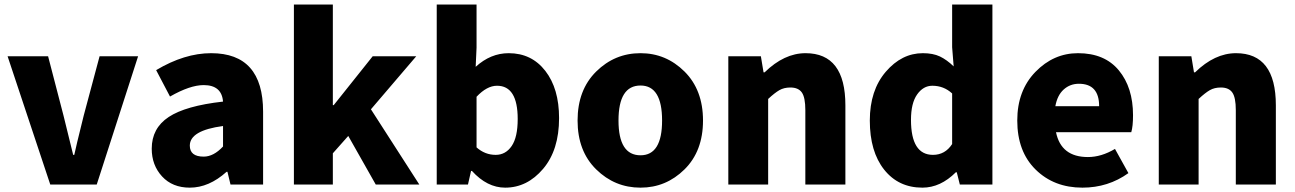

<svg xmlns="http://www.w3.org/2000/svg" viewBox="-20 -819 5747 852"><path d="M203.1 0 13.7 -569.3H193.4L261.7 -306.6Q275.4 -251 304.7 -131.8H309.6Q315.4 -161.1 351.6 -306.6L421.9 -569.3H592.8L409.2 0Z M822.3 13.7Q745.1 13.7 699.2 -36.1Q653.3 -85.9 653.3 -159.2Q653.3 -250 728.5 -299.8Q803.7 -349.6 969.7 -368.2Q963.9 -441.4 883.8 -441.4Q823.2 -441.4 734.4 -390.6L672.9 -507.8Q798.8 -583 917 -583Q1147.5 -583 1147.5 -323.2V0H1002.9L989.3 -56.6H985.4Q907.2 13.7 822.3 13.7ZM883.8 -124Q927.7 -124 969.7 -168.9V-259.8Q822.3 -240.2 822.3 -172.9Q822.3 -124 883.8 -124Z M1284.2 0V-798.8H1457V-352.5H1460.9L1633.8 -569.3H1827.1L1626 -334L1840.8 0H1647.5L1525.4 -215.8L1457 -138.7V0Z M2221.7 13.7Q2141.6 13.7 2074.2 -60.5H2070.3L2056.6 0H1918V-798.8H2094.7V-607.4L2090.8 -522.5Q2157.2 -583 2237.3 -583Q2338.9 -583 2399.9 -504.4Q2460.9 -425.8 2460.9 -294.9Q2460.9 -153.3 2390.1 -69.8Q2319.3 13.7 2221.7 13.7ZM2179.7 -131.8Q2223.6 -131.8 2250.5 -170.9Q2277.3 -210 2277.3 -291Q2277.3 -438.5 2185.5 -438.5Q2140.6 -438.5 2094.7 -389.6V-165Q2131.8 -131.8 2179.7 -131.8Z M2822.3 13.7Q2708 13.7 2625.5 -67.4Q2543 -148.4 2543 -284.2Q2543 -419.9 2625.5 -501.5Q2708 -583 2822.3 -583Q2935.5 -583 3017.6 -501.5Q3099.6 -419.9 3099.6 -284.2Q3099.6 -148.4 3017.6 -67.4Q2935.5 13.7 2822.3 13.7ZM2822.3 -129.9Q2918 -129.9 2918 -284.2Q2918 -439.5 2822.3 -439.5Q2724.6 -439.5 2724.6 -284.2Q2724.6 -129.9 2822.3 -129.9Z M3211.9 0V-569.3H3356.4L3368.2 -498H3373Q3460 -583 3554.7 -583Q3731.4 -583 3731.4 -351.6V0H3553.7V-330.1Q3553.7 -386.7 3538.1 -408.7Q3522.5 -430.7 3487.3 -430.7Q3459 -430.7 3438.5 -418.9Q3418 -407.2 3388.7 -379.9V0Z M4073.2 13.7Q3966.8 13.7 3903.3 -66.4Q3839.8 -146.5 3839.8 -284.2Q3839.8 -418 3910.6 -500.5Q3981.4 -583 4075.2 -583Q4120.1 -583 4150.9 -568.4Q4181.6 -553.7 4211.9 -524.4L4205.1 -609.4V-798.8H4383.8V0H4239.3L4225.6 -54.7H4221.7Q4153.3 13.7 4073.2 13.7ZM4120.1 -131.8Q4173.8 -131.8 4205.1 -179.7V-404.3Q4168 -438.5 4117.2 -438.5Q4077.1 -438.5 4049.8 -399.9Q4022.5 -361.3 4022.5 -287.1Q4022.5 -131.8 4120.1 -131.8Z M4783.2 13.7Q4657.2 13.7 4575.7 -66.4Q4494.1 -146.5 4494.1 -284.2Q4494.1 -417 4574.7 -500Q4655.3 -583 4763.7 -583Q4881.8 -583 4944.8 -506.8Q5007.8 -430.7 5007.8 -307.6Q5007.8 -257.8 5000 -232.4H4666Q4688.5 -122.1 4807.6 -122.1Q4867.2 -122.1 4927.7 -158.2L4987.3 -50.8Q4897.5 13.7 4783.2 13.7ZM4663.1 -347.7H4857.4Q4857.4 -447.3 4767.6 -447.3Q4728.5 -447.3 4700.2 -421.9Q4671.9 -396.5 4663.1 -347.7Z M5122.1 0V-569.3H5266.6L5278.3 -498H5283.2Q5370.1 -583 5464.8 -583Q5641.6 -583 5641.6 -351.6V0H5463.9V-330.1Q5463.9 -386.7 5448.2 -408.7Q5432.6 -430.7 5397.5 -430.7Q5369.1 -430.7 5348.6 -418.9Q5328.1 -407.2 5298.8 -379.9V0Z"/></svg>

Font: Bpmf Zihi Sans Heavy
Style: Heavy
Weight: 900
Foundry: But Ko
Version: Version 1.320